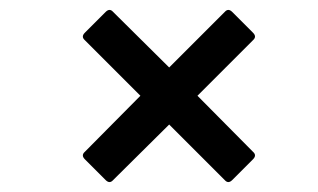

<svg xmlns="http://www.w3.org/2000/svg" viewBox="-20 -494 640 387"><path d="M193 -131 151 -173Q143 -181 151 -188L263 -301L151 -413Q143 -420 151 -428L193 -470Q201 -478 208 -470L321 -358L433 -470Q440 -478 448 -470L490 -428Q498 -420 490 -413L378 -301L490 -188Q498 -181 490 -173L448 -131Q440 -123 433 -131L321 -243L208 -131Q201 -123 193 -131Z"/></svg>

Font: Sofia Sans SemiBold
Style: Italic
Weight: 600
Italic angle: -9°
Designer: Botio Nikoltchev, Ani Petrova
Foundry: lettersoup
Version: Version 4.100-B